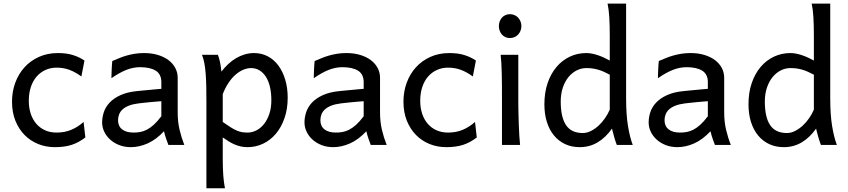

<svg xmlns="http://www.w3.org/2000/svg" viewBox="-20 -801 4686 1061"><path d="M451.7 -41.5Q433.1 -27.3 414.8 -17.3Q396.5 -7.3 376.5 -0.7Q356.4 5.9 333.5 9Q310.5 12.2 283.2 12.2Q233.9 12.2 190.9 -5.1Q147.9 -22.5 115.7 -55.2Q83.5 -87.9 64.9 -134.3Q46.4 -180.7 46.4 -239.3Q46.4 -294.4 64.2 -343.3Q82 -392.1 115 -428.7Q147.9 -465.3 195.1 -486.6Q242.2 -507.8 300.3 -507.8Q349.1 -507.8 384.5 -496.3Q419.9 -484.9 446.8 -466.3L429.7 -378.4Q396.5 -402.8 363.8 -415Q331.1 -427.2 293 -427.2Q260.3 -427.2 232.2 -414.8Q204.1 -402.3 183.3 -378.9Q162.6 -355.5 150.9 -321.3Q139.2 -287.1 139.2 -244.1Q139.2 -204.6 149.9 -172.4Q160.6 -140.1 180.7 -116.9Q200.7 -93.8 229 -81.1Q257.3 -68.4 293 -68.4Q337.4 -68.4 373.5 -83.5Q409.7 -98.6 441.9 -127Z M871.6 -241.7Q862.3 -241.2 845.7 -239.7Q829.1 -238.3 810.5 -236.6Q792 -234.9 774.2 -232.9Q756.3 -231 744.6 -229.5Q713.4 -225.6 691.9 -217Q670.4 -208.5 657.2 -196.3Q644 -184.1 638.2 -168.7Q632.3 -153.3 632.3 -136.7Q632.3 -104 654.8 -86.2Q677.2 -68.4 717.8 -68.4Q736.3 -68.4 754.4 -71.5Q772.5 -74.7 791.3 -84.2Q810.1 -93.8 829.8 -111.6Q849.6 -129.4 871.6 -158.7ZM961.9 -180.7Q961.9 -127.9 972.2 -84.5Q982.4 -41 998.5 0H910.6Q906.2 -11.7 898.9 -32Q891.6 -52.2 886.2 -75.7Q842.8 -29.3 795.9 -8.5Q749 12.2 703.1 12.2Q668.5 12.2 639.4 1Q610.4 -10.3 589.4 -29.1Q568.4 -47.9 556.4 -72.5Q544.4 -97.2 544.4 -124.5Q544.4 -152.3 553.7 -180.9Q563 -209.5 585.4 -233.6Q607.9 -257.8 645.5 -275.1Q683.1 -292.5 739.7 -297.9Q752.4 -299.3 771.7 -301Q791 -302.7 810.8 -304.7Q830.6 -306.6 847.4 -308.1Q864.3 -309.6 871.6 -310.1V-346.7Q871.6 -391.1 840.6 -410.4Q809.6 -429.7 754.4 -429.7Q715.3 -429.7 677 -414.3Q638.7 -398.9 595.7 -368.7Q595.7 -376.5 596.2 -389.4Q596.7 -402.3 597.2 -416.3Q597.7 -430.2 598.6 -443.1Q599.6 -456.1 600.6 -463.9Q619.6 -471.7 638.9 -479.7Q658.2 -487.8 679.4 -493.9Q700.7 -500 724.6 -503.9Q748.5 -507.8 776.4 -507.8Q818.4 -507.8 852.8 -497.3Q887.2 -486.8 911.4 -468.5Q935.5 -450.2 948.7 -425.3Q961.9 -400.4 961.9 -371.1Z M1210.9 -127Q1235.8 -109.4 1254.2 -97.9Q1272.5 -86.4 1287.6 -79.8Q1302.7 -73.2 1316.7 -70.8Q1330.6 -68.4 1347.7 -68.4Q1373.5 -68.4 1397.2 -80.6Q1420.9 -92.8 1439.2 -116Q1457.5 -139.2 1468.5 -172.1Q1479.5 -205.1 1479.5 -246.6Q1479.5 -287.1 1471.9 -320.1Q1464.4 -353 1449.7 -376.2Q1435.1 -399.4 1414.3 -412.1Q1393.6 -424.8 1367.2 -424.8Q1346.2 -424.8 1324.2 -415.5Q1302.2 -406.2 1281.5 -388.2Q1260.7 -370.1 1242.7 -343Q1224.6 -315.9 1210.9 -280.8ZM1184.1 -498Q1189.5 -485.4 1194.8 -462.2Q1200.2 -439 1203.6 -405.3Q1220.7 -427.7 1241 -446.8Q1261.2 -465.8 1283.9 -479.2Q1306.6 -492.7 1331.8 -500.2Q1356.9 -507.8 1384.3 -507.8Q1425.8 -507.8 1460.2 -489.5Q1494.6 -471.2 1518.8 -438.2Q1543 -405.3 1556.4 -360.1Q1569.8 -314.9 1569.8 -261.2Q1569.8 -198.7 1552.2 -148.2Q1534.7 -97.7 1504.6 -62Q1474.6 -26.4 1434.1 -7.1Q1393.6 12.2 1347.7 12.2Q1328.1 12.2 1310.8 8.3Q1293.5 4.4 1277.1 -2.4Q1260.7 -9.3 1244.6 -19.3Q1228.5 -29.3 1210.9 -41.5V73.2Q1210.9 102.5 1211.7 126.2Q1212.4 149.9 1213.9 169.9Q1215.3 189.9 1217.8 206.8Q1220.2 223.6 1223.1 239.3H1120.6V-236.8Q1120.6 -282.2 1119.9 -321Q1119.1 -359.9 1116.7 -392.3Q1114.3 -424.8 1109.4 -451.2Q1104.5 -477.5 1096.2 -498Z M1989.7 -241.7Q1980.5 -241.2 1963.9 -239.7Q1947.3 -238.3 1928.7 -236.6Q1910.2 -234.9 1892.3 -232.9Q1874.5 -231 1862.8 -229.5Q1831.5 -225.6 1810.1 -217Q1788.6 -208.5 1775.4 -196.3Q1762.2 -184.1 1756.3 -168.7Q1750.5 -153.3 1750.5 -136.7Q1750.5 -104 1772.9 -86.2Q1795.4 -68.4 1835.9 -68.4Q1854.5 -68.4 1872.6 -71.5Q1890.6 -74.7 1909.4 -84.2Q1928.2 -93.8 1948 -111.6Q1967.8 -129.4 1989.7 -158.7ZM2080.1 -180.7Q2080.1 -127.9 2090.3 -84.5Q2100.6 -41 2116.7 0H2028.8Q2024.4 -11.7 2017.1 -32Q2009.8 -52.2 2004.4 -75.7Q1960.9 -29.3 1914.1 -8.5Q1867.2 12.2 1821.3 12.2Q1786.6 12.2 1757.6 1Q1728.5 -10.3 1707.5 -29.1Q1686.5 -47.9 1674.6 -72.5Q1662.6 -97.2 1662.6 -124.5Q1662.6 -152.3 1671.9 -180.9Q1681.2 -209.5 1703.6 -233.6Q1726.1 -257.8 1763.7 -275.1Q1801.3 -292.5 1857.9 -297.9Q1870.6 -299.3 1889.9 -301Q1909.2 -302.7 1929 -304.7Q1948.7 -306.6 1965.6 -308.1Q1982.4 -309.6 1989.7 -310.1V-346.7Q1989.7 -391.1 1958.7 -410.4Q1927.7 -429.7 1872.6 -429.7Q1833.5 -429.7 1795.2 -414.3Q1756.8 -398.9 1713.9 -368.7Q1713.9 -376.5 1714.4 -389.4Q1714.8 -402.3 1715.3 -416.3Q1715.8 -430.2 1716.8 -443.1Q1717.8 -456.1 1718.8 -463.9Q1737.8 -471.7 1757.1 -479.7Q1776.4 -487.8 1797.6 -493.9Q1818.8 -500 1842.8 -503.9Q1866.7 -507.8 1894.5 -507.8Q1936.5 -507.8 1970.9 -497.3Q2005.4 -486.8 2029.5 -468.5Q2053.7 -450.2 2066.9 -425.3Q2080.1 -400.4 2080.1 -371.1Z M2614.7 -41.5Q2596.2 -27.3 2577.9 -17.3Q2559.6 -7.3 2539.6 -0.7Q2519.5 5.9 2496.6 9Q2473.6 12.2 2446.3 12.2Q2397 12.2 2354 -5.1Q2311 -22.5 2278.8 -55.2Q2246.6 -87.9 2228 -134.3Q2209.5 -180.7 2209.5 -239.3Q2209.5 -294.4 2227.3 -343.3Q2245.1 -392.1 2278.1 -428.7Q2311 -465.3 2358.2 -486.6Q2405.3 -507.8 2463.4 -507.8Q2512.2 -507.8 2547.6 -496.3Q2583 -484.9 2609.9 -466.3L2592.8 -378.4Q2559.6 -402.8 2526.9 -415Q2494.1 -427.2 2456.1 -427.2Q2423.3 -427.2 2395.3 -414.8Q2367.2 -402.3 2346.4 -378.9Q2325.7 -355.5 2314 -321.3Q2302.2 -287.1 2302.2 -244.1Q2302.2 -204.6 2313 -172.4Q2323.7 -140.1 2343.8 -116.9Q2363.8 -93.8 2392.1 -81.1Q2420.4 -68.4 2456.1 -68.4Q2500.5 -68.4 2536.6 -83.5Q2572.8 -98.6 2605 -127Z M2736.8 -656.7Q2736.8 -670.4 2741.2 -682.4Q2745.6 -694.3 2753.7 -703.4Q2761.7 -712.4 2772.9 -717.5Q2784.2 -722.7 2797.9 -722.7Q2811.5 -722.7 2823.2 -717.5Q2835 -712.4 2843.3 -703.4Q2851.6 -694.3 2856.4 -682.4Q2861.3 -670.4 2861.3 -656.7Q2861.3 -643.1 2856.4 -631.1Q2851.6 -619.1 2843.3 -610.1Q2835 -601.1 2823.2 -595.9Q2811.5 -590.8 2797.9 -590.8Q2784.2 -590.8 2772.9 -595.9Q2761.7 -601.1 2753.7 -610.1Q2745.6 -619.1 2741.2 -631.1Q2736.8 -643.1 2736.8 -656.7ZM2844.2 -231.9Q2844.2 -208.5 2845 -176.5Q2845.7 -144.5 2846.9 -111.8Q2848.1 -79.1 2849.9 -49.3Q2851.6 -19.5 2854 0H2753.9V-258.8Q2753.9 -294.4 2753.7 -329.1Q2753.4 -363.8 2752.7 -394.8Q2752 -425.8 2750.5 -452.4Q2749 -479 2746.6 -498H2844.2Z M3349.6 -388.2Q3331.5 -397.9 3315.9 -404.8Q3300.3 -411.6 3285.2 -416Q3270 -420.4 3254.4 -422.6Q3238.8 -424.8 3220.2 -424.8Q3192.4 -424.8 3167 -412.1Q3141.6 -399.4 3121.8 -375.5Q3102.1 -351.6 3090.3 -317.1Q3078.6 -282.7 3078.6 -239.3Q3078.6 -153.8 3107.7 -109.9Q3136.7 -65.9 3200.7 -65.9Q3223.1 -65.9 3245.4 -77.1Q3267.6 -88.4 3287.4 -106.4Q3307.1 -124.5 3323.2 -147.7Q3339.4 -170.9 3349.6 -195.3ZM3439.9 -258.8Q3439.9 -166.5 3450.4 -103.8Q3460.9 -41 3476.6 0H3388.7Q3383.3 -12.7 3375.7 -37.8Q3368.2 -63 3361.8 -90.3Q3326.7 -40.5 3282.2 -14.2Q3237.8 12.2 3183.6 12.2Q3138.7 12.2 3102.8 -4.6Q3066.9 -21.5 3041.3 -52.5Q3015.6 -83.5 3002 -127.2Q2988.3 -170.9 2988.3 -224.6Q2988.3 -289.6 3006.1 -341.8Q3023.9 -394 3055.2 -430.9Q3086.4 -467.8 3128.7 -487.8Q3170.9 -507.8 3220.2 -507.8Q3235.8 -507.8 3252.7 -504.4Q3269.5 -501 3286.4 -495.1Q3303.2 -489.3 3319.3 -481.7Q3335.4 -474.1 3349.6 -466.3V-603Q3349.6 -662.1 3346.9 -706.3Q3344.2 -750.5 3337.4 -781.2H3439.9Z M3891.6 -241.7Q3882.3 -241.2 3865.7 -239.7Q3849.1 -238.3 3830.6 -236.6Q3812 -234.9 3794.2 -232.9Q3776.4 -231 3764.6 -229.5Q3733.4 -225.6 3711.9 -217Q3690.4 -208.5 3677.2 -196.3Q3664.1 -184.1 3658.2 -168.7Q3652.3 -153.3 3652.3 -136.7Q3652.3 -104 3674.8 -86.2Q3697.3 -68.4 3737.8 -68.4Q3756.3 -68.4 3774.4 -71.5Q3792.5 -74.7 3811.3 -84.2Q3830.1 -93.8 3849.9 -111.6Q3869.6 -129.4 3891.6 -158.7ZM3981.9 -180.7Q3981.9 -127.9 3992.2 -84.5Q4002.4 -41 4018.6 0H3930.7Q3926.3 -11.7 3918.9 -32Q3911.6 -52.2 3906.2 -75.7Q3862.8 -29.3 3815.9 -8.5Q3769 12.2 3723.1 12.2Q3688.5 12.2 3659.4 1Q3630.4 -10.3 3609.4 -29.1Q3588.4 -47.9 3576.4 -72.5Q3564.5 -97.2 3564.5 -124.5Q3564.5 -152.3 3573.7 -180.9Q3583 -209.5 3605.5 -233.6Q3627.9 -257.8 3665.5 -275.1Q3703.1 -292.5 3759.8 -297.9Q3772.5 -299.3 3791.7 -301Q3811 -302.7 3830.8 -304.7Q3850.6 -306.6 3867.4 -308.1Q3884.3 -309.6 3891.6 -310.1V-346.7Q3891.6 -391.1 3860.6 -410.4Q3829.6 -429.7 3774.4 -429.7Q3735.4 -429.7 3697 -414.3Q3658.7 -398.9 3615.7 -368.7Q3615.7 -376.5 3616.2 -389.4Q3616.7 -402.3 3617.2 -416.3Q3617.7 -430.2 3618.7 -443.1Q3619.6 -456.1 3620.6 -463.9Q3639.6 -471.7 3658.9 -479.7Q3678.2 -487.8 3699.5 -493.9Q3720.7 -500 3744.6 -503.9Q3768.6 -507.8 3796.4 -507.8Q3838.4 -507.8 3872.8 -497.3Q3907.2 -486.8 3931.4 -468.5Q3955.6 -450.2 3968.8 -425.3Q3981.9 -400.4 3981.9 -371.1Z M4477.5 -388.2Q4459.5 -397.9 4443.8 -404.8Q4428.2 -411.6 4413.1 -416Q4397.9 -420.4 4382.3 -422.6Q4366.7 -424.8 4348.1 -424.8Q4320.3 -424.8 4294.9 -412.1Q4269.5 -399.4 4249.8 -375.5Q4230 -351.6 4218.3 -317.1Q4206.5 -282.7 4206.5 -239.3Q4206.5 -153.8 4235.6 -109.9Q4264.6 -65.9 4328.6 -65.9Q4351.1 -65.9 4373.3 -77.1Q4395.5 -88.4 4415.3 -106.4Q4435.1 -124.5 4451.2 -147.7Q4467.3 -170.9 4477.5 -195.3ZM4567.9 -258.8Q4567.9 -166.5 4578.4 -103.8Q4588.9 -41 4604.5 0H4516.6Q4511.2 -12.7 4503.7 -37.8Q4496.1 -63 4489.7 -90.3Q4454.6 -40.5 4410.2 -14.2Q4365.7 12.2 4311.5 12.2Q4266.6 12.2 4230.7 -4.6Q4194.8 -21.5 4169.2 -52.5Q4143.6 -83.5 4129.9 -127.2Q4116.2 -170.9 4116.2 -224.6Q4116.2 -289.6 4134 -341.8Q4151.9 -394 4183.1 -430.9Q4214.4 -467.8 4256.6 -487.8Q4298.8 -507.8 4348.1 -507.8Q4363.8 -507.8 4380.6 -504.4Q4397.5 -501 4414.3 -495.1Q4431.2 -489.3 4447.3 -481.7Q4463.4 -474.1 4477.5 -466.3V-603Q4477.5 -662.1 4474.9 -706.3Q4472.2 -750.5 4465.3 -781.2H4567.9Z"/></svg>

Font: Andika Phon
Style: Regular
Weight: 400
Designer: Victor Gaultney, Annie Olsen, Julie Remington, Don Collingsworth, Eric Hays, Becca Hirsbrunner
Foundry: SIL International
Version: Version 5.000